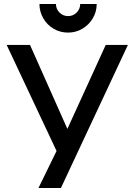

<svg xmlns="http://www.w3.org/2000/svg" viewBox="-20 -946 672 966"><path d="M178.5 -926H261.5Q261.5 -901 279.2 -883Q297 -865 322.5 -865Q348 -865 365.8 -883Q383.5 -901 383.5 -926H466.5Q466.5 -887 447 -854Q427.5 -821 394.5 -801.5Q361.5 -782 322.5 -782Q283 -782 250 -801.2Q217 -820.5 197.8 -853.8Q178.5 -887 178.5 -926ZM286.5 0H173.5L264.5 -186.5L13.5 -720H131L319 -297.5L512 -720H623.5Z"/></svg>

Font: Hauora SemiBold
Style: Regular
Weight: 600
Designer: Wayne Shih
Foundry: WCYS
Version: Version 1.001